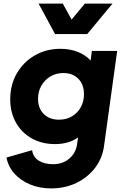

<svg xmlns="http://www.w3.org/2000/svg" viewBox="-20 -830 691 1070"><path d="M264 220Q201 220 148 198Q95 176 60.5 137.5Q26 99 16 48L159 7Q164 45 195.5 65Q227 85 275 85Q330 85 366 54Q402 23 409 -23L415 -64Q363 -27 287 -27Q213 -27 156.5 -59Q100 -91 68.5 -147.5Q37 -204 37 -276Q37 -358 74 -421.5Q111 -485 174.5 -521.5Q238 -558 317 -558Q368 -558 411.5 -541.5Q455 -525 485 -493L492 -546H633L560 -18Q551 51 510.5 104.5Q470 158 406.5 189Q343 220 264 220ZM309 -163Q351 -163 382.5 -182.5Q414 -202 431 -234Q448 -266 448 -305Q448 -358 417 -390.5Q386 -423 333 -423Q293 -423 261 -404Q229 -385 210.5 -352.5Q192 -320 192 -279Q192 -227 223.5 -195Q255 -163 309 -163ZM287 -640 195 -810H330L379 -721L453 -810H607L466 -640Z"/></svg>

Font: Plus Jakarta Sans ExtraBold
Style: Italic
Weight: 800
Italic angle: -8°
Designer: Gumpita Rahayu
Foundry: Tokotype
Version: Version 2.071; ttfautohint (v1.8.4.7-5d5b);gftools[0.9.29]